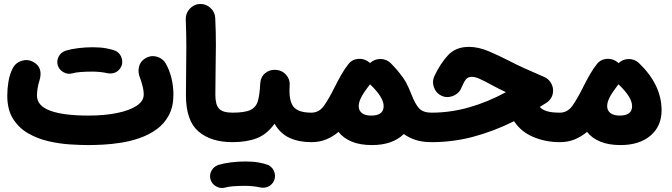

<svg xmlns="http://www.w3.org/2000/svg" viewBox="-20 -663 3380 966"><path d="M16.6 -182.1Q16.6 -216.3 22.5 -252.2Q28.3 -288.1 43.9 -319.3Q57.6 -346.7 87.4 -356.7Q117.2 -366.7 144.5 -353Q200.7 -324.7 177.2 -252.9Q172.4 -239.3 169.2 -219.2Q166 -199.2 166 -182.1Q166 -130.9 232.2 -106.2Q298.3 -81.5 424.8 -81.5Q505.4 -81.5 568.1 -94.2Q630.9 -106.9 667 -130.6Q703.1 -154.3 703.1 -187Q703.1 -209 696 -234.6Q689 -260.3 685.1 -269.5Q672.4 -299.8 679.4 -327.6Q686.5 -355.5 712.9 -370.6Q739.3 -386.2 769 -377.9Q798.8 -369.6 814 -343.3Q832.5 -311 842.5 -270.3Q852.5 -229.5 852.5 -187Q852.5 -126.5 829.8 -83.7Q807.1 -41 769 -13.2Q731 14.6 684.3 31Q637.7 47.4 589.6 54.9Q541.5 62.5 498.3 64.7Q455.1 66.9 424.8 66.9Q384.8 66.9 331.5 63.5Q278.3 60.1 223.4 47.4Q168.5 34.7 121.6 7.8Q74.7 -19 45.7 -65.2Q16.6 -111.3 16.6 -182.1ZM270.5 -335Q264.2 -357.9 275.6 -379.2Q287.1 -400.4 311 -408.2Q338.4 -416.5 374.5 -420.9Q410.6 -425.3 446.3 -425.3Q483.4 -425.3 512.9 -420.2Q542.5 -415 563 -406.7Q586.9 -393.1 593.3 -366.9Q599.6 -340.8 585 -319.3Q572.8 -302.2 555.4 -296.6Q538.1 -291 519.5 -294.9Q505.4 -298.3 485.1 -300.5Q464.8 -302.7 446.3 -302.7Q413.6 -302.7 387 -300.8Q360.4 -298.8 343.8 -293.9Q320.8 -287.6 299.1 -299.8Q277.3 -312 270.5 -335Z M915.5 -184.1Q915.5 -249 916.5 -307.9Q917.5 -366.7 917.5 -428.7Q917.5 -490.7 914.6 -565.4Q913.6 -596.2 934.6 -618.9Q955.6 -641.6 985.8 -643.1Q1016.1 -644 1039.1 -623Q1062 -602.1 1063 -571.3Q1066.4 -498 1066.2 -435.3Q1065.9 -372.6 1064.7 -312.5Q1063.5 -252.4 1063.5 -186Q1063.5 -135.7 1082.3 -116Q1101.1 -96.2 1149.9 -96.2H1150.4Q1181.2 -96.2 1202.6 -74.5Q1224.1 -52.7 1224.1 -22Q1224.1 8.3 1202.6 30.3Q1181.2 52.2 1150.4 52.2H1149.9Q1040.5 52.2 978 -2Q915.5 -56.2 915.5 -184.1Z M1075.7 -22Q1075.7 -52.7 1097.9 -74.5Q1120.1 -96.2 1150.4 -96.2Q1211.9 -96.2 1240.2 -109.9Q1268.6 -123.5 1277.6 -155.3Q1286.6 -187 1289.1 -241.2Q1291 -275.9 1314.2 -294.9Q1337.4 -314 1368.7 -311.5Q1399.4 -309.6 1419.7 -286.4Q1439.9 -263.2 1437.5 -232.9Q1432.1 -158.7 1455.6 -127.4Q1479 -96.2 1545.9 -96.2H1546.4Q1577.1 -96.2 1598.6 -74.5Q1620.1 -52.7 1620.1 -22Q1620.1 8.3 1598.6 30.3Q1577.1 52.2 1546.4 52.2H1545.9Q1483.9 52.2 1437.3 31Q1390.6 9.8 1361.3 -40.5Q1322.8 13.2 1271.5 32.7Q1220.2 52.2 1150.4 52.2Q1120.1 52.2 1097.9 30.3Q1075.7 8.3 1075.7 -22ZM1039.1 239.7Q1032.7 216.8 1044.2 195.6Q1055.7 174.3 1079.6 166.5Q1106.9 158.2 1143.1 153.8Q1179.2 149.4 1214.8 149.4Q1252 149.4 1281.5 154.5Q1311 159.7 1331.5 168Q1355.5 181.6 1361.8 207.8Q1368.2 233.9 1353.5 255.4Q1341.3 272.5 1324 278.1Q1306.6 283.7 1288.1 279.8Q1273.9 276.4 1253.7 274.2Q1233.4 272 1214.8 272Q1182.1 272 1155.5 273.9Q1128.9 275.9 1112.3 280.8Q1089.4 287.1 1067.6 274.9Q1045.9 262.7 1039.1 239.7Z M1472.2 -22Q1472.2 -52.7 1494.1 -74.5Q1516.1 -96.2 1546.4 -96.2Q1585 -96.2 1609.4 -130.1Q1633.8 -164.1 1664.1 -225.1Q1680.7 -258.3 1697.8 -288.1Q1714.8 -317.9 1732.9 -340.3L1734.4 -342.3Q1749 -360.4 1771.7 -365.2Q1794.4 -370.1 1815.4 -362.3Q1827.6 -357.9 1837.4 -349.6Q1839.8 -347.7 1841.8 -345.7Q1864.3 -366.7 1895 -366.2Q1925.8 -365.7 1946.8 -344.2Q1950.2 -340.8 1953.1 -337.4Q1972.7 -317.9 1988.3 -297.9Q2010.7 -270.5 2023.7 -246.6Q2036.6 -222.7 2048.8 -190.9Q2068.8 -138.7 2089.1 -117.4Q2109.4 -96.2 2150.9 -96.2H2151.4Q2182.1 -96.2 2203.6 -74.5Q2225.1 -52.7 2225.1 -22Q2225.1 8.3 2203.6 30.3Q2182.1 52.2 2151.4 52.2H2150.9Q2105.5 52.2 2071 41Q2036.6 29.8 2011.7 11.2Q1955.1 66.9 1851.6 66.9Q1792 66.9 1749.8 49.6Q1707.5 32.2 1683.1 0.5Q1656.7 23.4 1622.8 37.8Q1588.9 52.2 1546.4 52.2Q1516.1 52.2 1494.1 30.3Q1472.2 8.3 1472.2 -22ZM1784.7 -129.4Q1784.7 -107.4 1800.3 -94.5Q1815.9 -81.5 1847.7 -81.5Q1910.2 -81.5 1910.2 -128.9Q1910.2 -173.8 1842.3 -238.3L1841.8 -238.8Q1838.4 -234.4 1835 -230Q1827.6 -220.7 1821.8 -211.9Q1810.5 -196.8 1801.8 -181.6Q1784.7 -151.4 1784.7 -129.4Z M2339.4 -427.2Q2387.2 -427.2 2439.7 -404.8Q2492.2 -382.3 2543.5 -356Q2577.1 -338.4 2620.6 -318.6Q2664.1 -298.8 2717.8 -275.9Q2737.3 -268.1 2750 -248.8Q2762.7 -229.5 2762.7 -208Q2762.7 -167.5 2728 -145Q2711.9 -134.8 2695.8 -125Q2708 -110.8 2731.9 -103.5Q2755.9 -96.2 2795.9 -96.2H2796.4Q2827.1 -96.2 2848.6 -74.5Q2870.1 -52.7 2870.1 -22Q2870.1 8.3 2848.6 30.3Q2827.1 52.2 2796.4 52.2H2795.9Q2725.1 52.2 2663.1 26.1Q2601.1 0 2566.4 -53.2Q2467.3 -3.9 2364.3 24.2Q2261.2 52.2 2151.4 52.2Q2120.6 52.2 2098.6 30Q2076.7 7.8 2076.7 -22Q2076.7 -51.8 2098.6 -74Q2120.6 -96.2 2151.4 -96.2Q2246.1 -96.2 2339.4 -122.6Q2432.6 -148.9 2525.4 -199.2Q2504.4 -209.5 2484.6 -219.2Q2464.8 -229 2445.8 -239.7Q2416 -255.9 2393.6 -266.1Q2371.1 -276.4 2354 -276.4Q2334 -276.4 2323.7 -263.2Q2313.5 -250 2299.3 -216.8Q2293 -201.2 2275.4 -189Q2257.8 -176.8 2235.6 -174.8Q2213.4 -172.9 2191.9 -186.5Q2171.4 -199.7 2162.4 -226.3Q2153.3 -252.9 2165.5 -280.3Q2195.8 -344.2 2234.6 -385.7Q2273.4 -427.2 2339.4 -427.2Z M2722.2 -22Q2722.2 -52.7 2744.1 -74.5Q2766.1 -96.2 2796.4 -96.2Q2835 -96.2 2859.4 -130.1Q2883.8 -164.1 2914.1 -225.1Q2930.7 -258.3 2947.8 -288.1Q2964.8 -317.9 2982.9 -340.3L2984.4 -342.3Q2999 -360.4 3021.7 -365.2Q3044.4 -370.1 3065.4 -362.3Q3077.6 -357.9 3087.4 -349.6Q3089.8 -347.7 3091.8 -345.2Q3113.3 -365.7 3143.1 -366Q3172.9 -366.2 3194.8 -345.7Q3308.6 -236.3 3308.6 -108.4Q3308.6 -27.8 3252.7 19.5Q3196.8 66.9 3101.6 66.9Q3043 66.9 3000.5 49.6Q2958 32.2 2933.6 0.5Q2906.7 23.4 2872.8 37.8Q2838.9 52.2 2796.4 52.2Q2766.1 52.2 2744.1 30.3Q2722.2 8.3 2722.2 -22ZM3034.7 -129.4Q3034.7 -107.4 3050.8 -94.5Q3066.9 -81.5 3097.7 -81.5Q3160.2 -81.5 3160.2 -128.9Q3160.2 -173.8 3092.3 -238.3L3091.8 -238.8Q3088.4 -234.4 3085 -230Q3077.6 -220.7 3071.8 -211.9Q3060.5 -196.8 3051.8 -181.6Q3034.7 -151.4 3034.7 -129.4Z"/></svg>

Font: Mikhak ExtraBold
Style: Regular
Weight: 800
Designer: Amin Abedi
Version: Version 3.3